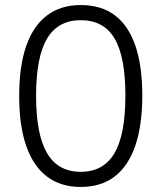

<svg xmlns="http://www.w3.org/2000/svg" viewBox="-20 -733 640 761"><path d="M300 8Q221 8 166.5 -33Q112 -74 84 -154.5Q56 -235 56 -352Q56 -471 84 -551Q112 -631 166.5 -672Q221 -713 300 -713Q381 -713 435 -672.5Q489 -632 516.5 -552Q544 -472 544 -354Q544 -236 516 -155Q488 -74 434 -33Q380 8 300 8ZM300 -52Q390 -52 433.5 -125.5Q477 -199 477 -354Q477 -508 434 -580.5Q391 -653 300 -653Q210 -653 166.5 -580Q123 -507 123 -353Q123 -200 166.5 -126Q210 -52 300 -52Z"/></svg>

Font: Nunito Sans 9pt Light
Style: Regular
Weight: 300
Version: Version 3.101;gftools[0.9.27]